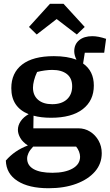

<svg xmlns="http://www.w3.org/2000/svg" viewBox="-20 -795 583 1019"><path d="M251 -170Q198 -170 158 -181L157 -114H396Q430 -114 458 -96.5Q486 -79 503 -49Q520 -19 520 18Q520 74 484 115.5Q448 157 384.5 180.5Q321 204 238 204Q133 204 73 165.5Q13 127 11 57Q58 3 128 -23Q101 -40 88 -62.5Q75 -85 75 -106Q75 -130 90 -152Q105 -174 132 -189Q40 -226 40 -327Q40 -408 97.5 -452.5Q155 -497 266 -497Q337 -497 386 -478Q374 -502 374 -523Q374 -560 400 -581.5Q426 -603 470 -603Q486 -603 504 -599.5Q522 -596 543 -589L533 -515H430L421 -458Q478 -418 478 -341Q478 -261 419 -215.5Q360 -170 251 -170ZM257 -242Q307 -242 335 -267.5Q363 -293 363 -337Q363 -380 335 -402Q307 -424 257 -424Q239 -424 217.5 -421Q196 -418 177 -413Q166 -390 160.5 -368Q155 -346 155 -330Q155 -289 182 -265.5Q209 -242 257 -242ZM124 46Q124 83 158.5 102.5Q193 122 258 122Q325 122 365 99.5Q405 77 405 37Q405 24 399.5 9.5Q394 -5 384 -17H156Q138 2 131 17.5Q124 33 124 46ZM317 -775 429.6 -652 387.6 -611.9 280.7 -693.9 174.8 -611.9 133.8 -652 245.4 -775Z"/></svg>

Font: Piazzolla SemiBold
Style: Regular
Weight: 600
Designer: Juan Pablo del Peral
Foundry: Huerta Tipografica
Version: Version 1.330